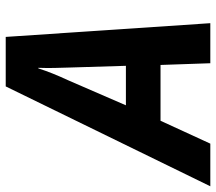

<svg xmlns="http://www.w3.org/2000/svg" viewBox="-123 -693 755 671"><g transform="rotate(-90 254.5 -357.5)"><path d="M-61 0 288 -715H461L509 0H369L363 -174H168L88 0ZM222 -295H360L354 -491Q353 -519 352.5 -546Q352 -573 353 -601H351Q343 -576 333 -551Q323 -526 310 -498Z"/></g></svg>

Font: Noto Sans SemiCondensed
Style: Bold Italic
Weight: 700
Width: 4
Italic angle: -12°
Designer: Monotype Design Team
Foundry: Monotype Imaging Inc.
Version: Version 2.013; ttfautohint (v1.8.4.7-5d5b)